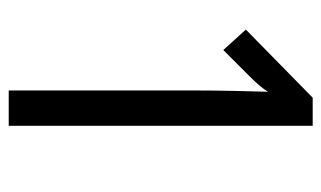

<svg xmlns="http://www.w3.org/2000/svg" viewBox="-172 -582 754 451"><g transform="rotate(90 205.5 -357.0)"><path d="M193 0V-437Q193 -479 194 -528Q195 -577 196 -609Q186 -592 159 -565L98 -504L50 -557L210 -714H276V0Z"/></g></svg>

Font: Noto Sans Gurmukhi ExtraCondensed
Style: Regular
Weight: 400
Width: 2
Designer: Jelle Bosma - Monotype Design Team
Foundry: Monotype Imaging Inc.
Version: Version 2.004; ttfautohint (v1.8.4.7-5d5b)